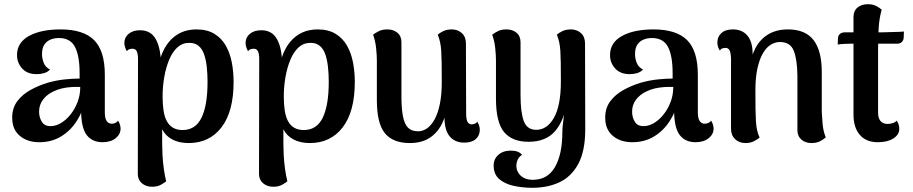

<svg xmlns="http://www.w3.org/2000/svg" viewBox="-20 -667 4348 914"><path d="M468 10Q419 10 392.5 -24.5Q366 -59 366 -144V-200L388 -194Q375 -137 345 -90.5Q315 -44 270 -17Q225 10 167 10Q110 10 74 -20.5Q38 -51 38 -107Q38 -153 62.5 -185.5Q87 -218 126.5 -239.5Q166 -261 210 -274Q250 -285 289 -289Q328 -293 359 -293V-318Q359 -401 337 -443.5Q315 -486 260 -486Q239 -486 220.5 -478.5Q202 -471 191 -454.5Q180 -438 180 -409Q180 -389 188 -368Q196 -347 218 -336Q207 -324 190 -319Q173 -314 154 -314Q110 -314 85.5 -341Q61 -368 61 -405Q61 -464 117.5 -495.5Q174 -527 268 -527Q377 -527 428 -476Q479 -425 479 -311V-131Q479 -78 513 -78Q519 -78 528 -81.5Q537 -85 542 -93Q548 -84 551 -73.5Q554 -63 554 -55Q554 -28 530.5 -9Q507 10 468 10ZM227 -67Q249 -68 273 -83Q297 -98 317 -123.5Q337 -149 349.5 -182Q362 -215 362 -253Q342 -254 319 -252.5Q296 -251 274.5 -246Q253 -241 235 -232Q204 -218 185 -193Q166 -168 166 -135Q166 -108 180 -86Q194 -64 227 -67Z M915 -527Q966 -527 1000.5 -506Q1035 -485 1055 -449.5Q1075 -414 1083.5 -369.5Q1092 -325 1092 -277Q1092 -136 1034.5 -61Q977 14 878 14Q832 14 799.5 -3.5Q767 -21 752 -52V17Q752 39 753.5 70Q755 101 759.5 134.5Q764 168 771 196Q763 203 746 212.5Q729 222 704 222Q675 222 655.5 205.5Q636 189 636 161L637 -384Q637 -411 631 -423Q625 -435 611 -435Q605 -435 597 -433Q589 -431 584 -423Q578 -433 575 -443.5Q572 -454 572 -462Q572 -489 592.5 -506Q613 -523 647 -523Q699 -523 722.5 -479Q746 -435 746 -360V-298L724 -300Q731 -355 746 -397.5Q761 -440 785 -468.5Q809 -497 841.5 -512Q874 -527 915 -527ZM881 -463Q848 -463 824.5 -441.5Q801 -420 785.5 -383Q770 -346 762 -300.5Q754 -255 754 -208Q754 -171 758.5 -141Q763 -111 774 -90.5Q785 -70 803.5 -59Q822 -48 849 -48Q911 -48 939.5 -107Q968 -166 968 -278Q968 -317 964 -351Q960 -385 951 -410Q942 -435 925 -449Q908 -463 881 -463Z M1492 -527Q1543 -527 1577.5 -506Q1612 -485 1632 -449.5Q1652 -414 1660.5 -369.5Q1669 -325 1669 -277Q1669 -136 1611.5 -61Q1554 14 1455 14Q1409 14 1376.5 -3.5Q1344 -21 1329 -52V17Q1329 39 1330.5 70Q1332 101 1336.5 134.5Q1341 168 1348 196Q1340 203 1323 212.5Q1306 222 1281 222Q1252 222 1232.5 205.5Q1213 189 1213 161L1214 -384Q1214 -411 1208 -423Q1202 -435 1188 -435Q1182 -435 1174 -433Q1166 -431 1161 -423Q1155 -433 1152 -443.5Q1149 -454 1149 -462Q1149 -489 1169.5 -506Q1190 -523 1224 -523Q1276 -523 1299.5 -479Q1323 -435 1323 -360V-298L1301 -300Q1308 -355 1323 -397.5Q1338 -440 1362 -468.5Q1386 -497 1418.5 -512Q1451 -527 1492 -527ZM1458 -463Q1425 -463 1401.5 -441.5Q1378 -420 1362.5 -383Q1347 -346 1339 -300.5Q1331 -255 1331 -208Q1331 -171 1335.5 -141Q1340 -111 1351 -90.5Q1362 -70 1380.5 -59Q1399 -48 1426 -48Q1488 -48 1516.5 -107Q1545 -166 1545 -278Q1545 -317 1541 -351Q1537 -385 1528 -410Q1519 -435 1502 -449Q1485 -463 1458 -463Z M2131 -527Q2159 -527 2178.5 -509.5Q2198 -492 2198 -460L2199 -127Q2199 -99 2205.5 -87Q2212 -75 2226 -75Q2231 -75 2239 -77.5Q2247 -80 2252 -88Q2264 -69 2264 -49Q2264 -22 2245 -5Q2226 12 2190 12Q2146 12 2121 -17.5Q2096 -47 2096 -107V-152L2112 -178Q2105 -118 2082.5 -75Q2060 -32 2022.5 -9Q1985 14 1931 14Q1851 14 1812.5 -32.5Q1774 -79 1774 -190V-379Q1774 -403 1770.5 -437.5Q1767 -472 1756 -502Q1768 -511 1784 -519Q1800 -527 1824 -527Q1853 -527 1872 -511Q1891 -495 1891 -466V-208Q1891 -152 1898 -114.5Q1905 -77 1922 -59.5Q1939 -42 1970 -42Q1993 -42 2013 -56Q2033 -70 2049 -99Q2065 -128 2074 -172.5Q2083 -217 2083 -277Q2083 -330 2082.5 -365Q2082 -400 2080.5 -424Q2079 -448 2075 -466Q2071 -484 2064 -502Q2071 -509 2088.5 -518Q2106 -527 2131 -527Z M2514 227Q2467 227 2424.5 217.5Q2382 208 2356 185Q2330 162 2330 121Q2330 90 2352.5 70Q2375 50 2412 50Q2449 50 2465 70Q2450 80 2444 94Q2438 108 2438 120Q2438 141 2448 156.5Q2458 172 2475.5 180.5Q2493 189 2516 189Q2587 189 2622 128Q2657 67 2657 -38Q2657 -52 2659.5 -75.5Q2662 -99 2665 -123Q2668 -147 2670 -165L2679 -188Q2668 -97 2624 -44.5Q2580 8 2496 8Q2418 8 2379.5 -38.5Q2341 -85 2341 -197V-379Q2341 -404 2337.5 -438Q2334 -472 2323 -502Q2335 -511 2351 -519Q2367 -527 2391 -527Q2420 -527 2439 -511Q2458 -495 2458 -466V-214Q2458 -132 2473.5 -90.5Q2489 -49 2533 -49Q2558 -49 2579 -63Q2600 -77 2616.5 -105.5Q2633 -134 2641.5 -177.5Q2650 -221 2650 -280Q2650 -332 2649.5 -366.5Q2649 -401 2647.5 -424.5Q2646 -448 2642 -466Q2638 -484 2631 -502Q2638 -509 2655.5 -518Q2673 -527 2698 -527Q2726 -527 2745.5 -509.5Q2765 -492 2765 -460L2766 -52Q2766 52 2733 113Q2700 174 2643.5 200.5Q2587 227 2514 227Z M3291 10Q3242 10 3215.5 -24.5Q3189 -59 3189 -144V-200L3211 -194Q3198 -137 3168 -90.5Q3138 -44 3093 -17Q3048 10 2990 10Q2933 10 2897 -20.5Q2861 -51 2861 -107Q2861 -153 2885.5 -185.5Q2910 -218 2949.5 -239.5Q2989 -261 3033 -274Q3073 -285 3112 -289Q3151 -293 3182 -293V-318Q3182 -401 3160 -443.5Q3138 -486 3083 -486Q3062 -486 3043.5 -478.5Q3025 -471 3014 -454.5Q3003 -438 3003 -409Q3003 -389 3011 -368Q3019 -347 3041 -336Q3030 -324 3013 -319Q2996 -314 2977 -314Q2933 -314 2908.5 -341Q2884 -368 2884 -405Q2884 -464 2940.5 -495.5Q2997 -527 3091 -527Q3200 -527 3251 -476Q3302 -425 3302 -311V-131Q3302 -78 3336 -78Q3342 -78 3351 -81.5Q3360 -85 3365 -93Q3371 -84 3374 -73.5Q3377 -63 3377 -55Q3377 -28 3353.5 -9Q3330 10 3291 10ZM3050 -67Q3072 -68 3096 -83Q3120 -98 3140 -123.5Q3160 -149 3172.5 -182Q3185 -215 3185 -253Q3165 -254 3142 -252.5Q3119 -251 3097.5 -246Q3076 -241 3058 -232Q3027 -218 3008 -193Q2989 -168 2989 -135Q2989 -108 3003 -86Q3017 -64 3050 -67Z M3529 14Q3499 14 3479.5 -4.5Q3460 -23 3460 -54V-387Q3459 -416 3453 -427.5Q3447 -439 3434 -439Q3428 -439 3420 -437Q3412 -435 3407 -426Q3395 -444 3395 -465Q3395 -492 3414 -509.5Q3433 -527 3469 -527Q3513 -527 3538 -497.5Q3563 -468 3563 -407V-363L3547 -336Q3554 -396 3576.5 -438.5Q3599 -481 3638 -504Q3677 -527 3731 -527Q3814 -527 3853 -476Q3892 -425 3892 -324V-135Q3893 -111 3896 -76.5Q3899 -42 3911 -13Q3899 -2 3882.5 6Q3866 14 3843 14Q3814 14 3795 -2.5Q3776 -19 3776 -48V-307Q3775 -384 3758.5 -425.5Q3742 -467 3693 -467Q3669 -467 3648 -453.5Q3627 -440 3611 -412Q3595 -384 3585.5 -340.5Q3576 -297 3576 -237Q3576 -184 3576.5 -149Q3577 -114 3578.5 -90Q3580 -66 3584 -48Q3588 -30 3596 -12Q3588 -5 3570.5 4.5Q3553 14 3529 14Z M4159 10Q4103 10 4073 -25Q4043 -60 4043 -121V-586Q4043 -615 4062 -631Q4081 -647 4111 -647Q4136 -647 4153 -637.5Q4170 -628 4177 -621Q4166 -580 4163 -537Q4160 -494 4160 -426V-131Q4160 -105 4171.5 -91Q4183 -77 4206 -77Q4217 -77 4230 -81Q4243 -85 4248 -93Q4255 -84 4258 -73.5Q4261 -63 4261 -54Q4261 -26 4233 -8Q4205 10 4159 10ZM3968 -455 3969 -484Q3970 -499 3979 -506Q3988 -513 4001 -513H4174Q4178 -513 4193.5 -513.5Q4209 -514 4228.5 -514.5Q4248 -515 4263.5 -515.5Q4279 -516 4283 -517L4282 -488Q4281 -474 4272.5 -466.5Q4264 -459 4252 -459H4028Q4018 -459 3998 -458Q3978 -457 3968 -455Z"/></svg>

Font: Arima SemiBold
Style: Regular
Weight: 600
Designer: Joana Correia and Natanael Gama
Foundry: NDISCOVER
Version: Version 1.101;gftools[0.9.23]